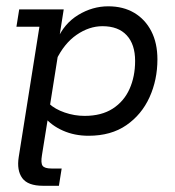

<svg xmlns="http://www.w3.org/2000/svg" viewBox="-20 -427 563 618"><path d="M118.4 171Q69.6 171 51.6 146.2Q33.6 121.4 40.2 78.9L106.9 -341H32.9L41.8 -396.7H185.1L168.8 -293.5L163.1 -297.7Q186.2 -351.3 232 -379Q277.7 -406.7 328.5 -406.7Q376.5 -406.7 411.9 -385.8Q447.3 -364.8 467 -326.6Q486.7 -288.4 486.7 -235.9Q486.7 -170.1 461.3 -114Q435.8 -57.9 386.6 -24Q337.4 10 265.1 10Q219.8 10 182.7 -6.5Q145.5 -22.9 123.1 -50.4L136 -58L115.1 72.1Q110.7 98 117.2 106.7Q123.7 115.4 146 115.4H178.5L169.6 171ZM252.4 -54Q306.6 -54 342.8 -77.3Q379 -100.6 396.9 -140.6Q414.9 -180.6 414.9 -230.9Q414.9 -284.2 387.8 -313.4Q360.8 -342.7 309.8 -342.7Q267 -342.7 226.6 -314.9Q186.2 -287.1 160.1 -232.4L168.2 -260L138.9 -75.4L137.9 -93.5Q157 -75.6 188.3 -64.8Q219.6 -54 252.4 -54Z"/></svg>

Font: Rokkitt SemiBold
Style: Italic
Weight: 600
Italic angle: -9°
Designer: Vernon Adams
Foundry: Vernon Adams
Version: Version 3.103